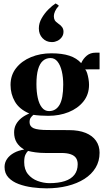

<svg xmlns="http://www.w3.org/2000/svg" viewBox="-20 -816 580 1075"><path d="M240.5 238.5Q202.5 238.5 161.2 233Q120 227.5 84.8 214.5Q49.5 201.5 27.5 178.2Q5.5 155 5.5 119Q5.5 94 19.5 73.8Q33.5 53.5 58.5 39.8Q83.5 26 115.5 21.5Q87.5 5 73.2 -18.5Q59 -42 59 -74.5Q59 -100 69.8 -119.8Q80.5 -139.5 99.5 -154.8Q118.5 -170 144 -180.5Q88 -204.5 63.5 -247Q39 -289.5 39 -340.5Q39 -395.5 70.5 -435.2Q102 -475 153.8 -496.2Q205.5 -517.5 267.5 -517.5Q328 -517.5 368.8 -504Q409.5 -490.5 434.5 -462.5Q446 -488 466 -504.5Q486 -521 514.5 -521H537.5V-428L457 -427.5Q463 -421.5 467.8 -406.8Q472.5 -392 475.5 -374.2Q478.5 -356.5 478.5 -341.5Q478.5 -287 447.2 -248Q416 -209 364.2 -188.2Q312.5 -167.5 250.5 -167.5Q230 -167.5 206.5 -169Q183 -170.5 167 -173Q158.5 -166 152 -156.8Q145.5 -147.5 145.5 -132Q145.5 -108 168.2 -98Q191 -88 248.5 -88L365.5 -87.5Q421 -87.5 459.2 -72Q497.5 -56.5 517.5 -28Q537.5 0.5 537.5 39Q537.5 86.5 515.2 123.2Q493 160 452.5 185.8Q412 211.5 357.8 225Q303.5 238.5 240.5 238.5ZM256 209.5Q307 209.5 342.5 198Q378 186.5 396.5 162.8Q415 139 415 103.5Q415 83 405.8 69Q396.5 55 376 47.8Q355.5 40.5 322.5 40.5H233.5Q204 40.5 179 37Q154 33.5 137 29Q128.5 37 122 50.8Q115.5 64.5 115.5 92Q115.5 133.5 136.8 159.2Q158 185 190.2 197Q222.5 209 256 209.5ZM254.5 -194Q293 -194 313.5 -229.2Q334 -264.5 334 -342.5Q334 -383.5 326 -417.2Q318 -451 302.2 -471Q286.5 -491 263 -491Q238 -491 220.2 -475.5Q202.5 -460 193.2 -427.8Q184 -395.5 184 -345Q184 -302 191.5 -267.8Q199 -233.5 214.8 -213.8Q230.5 -194 254.5 -194ZM269 -580.5Q239 -580.5 218.2 -602.2Q197.5 -624 197.5 -657Q197.5 -686.5 213.5 -714.2Q229.5 -742 251.5 -763.8Q273.5 -785.5 291 -796.5H292L308.5 -785.5V-782.5Q295 -768 288.2 -752.8Q281.5 -737.5 281.5 -726Q281.5 -712 286.5 -703Q291.5 -694 308 -682.5Q320.5 -674.5 328 -663.8Q335.5 -653 335.5 -638.5Q335.5 -621 325.8 -607.8Q316 -594.5 301.5 -587.5Q287 -580.5 272.5 -580.5Z"/></svg>

Font: Merriweather 144pt
Style: Bold
Weight: 700
Version: Version 2.100